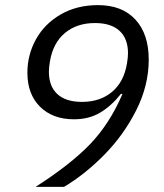

<svg xmlns="http://www.w3.org/2000/svg" viewBox="-20 -730 640 750"><path d="M230 0H119Q255 -87 331.5 -166.5Q408 -246 458 -362L453 -364Q416 -317 372 -290.5Q328 -264 269 -264Q186 -264 136.5 -313Q87 -362 87 -446Q87 -516 120.5 -576.5Q154 -637 217 -673.5Q280 -710 363 -710Q457 -710 509 -653.5Q561 -597 561 -497Q561 -396 512 -299Q463 -202 387 -125Q311 -48 230 0ZM476 -482Q480 -506 480 -522Q480 -579 447 -609.5Q414 -640 351 -640Q280 -640 233.5 -601Q187 -562 175 -490Q171 -466 171 -450Q171 -393 204 -362.5Q237 -332 300 -332Q371 -332 417.5 -371Q464 -410 476 -482Z"/></svg>

Font: iA Writer Mono V
Style: Regular
Weight: 400
Italic angle: -9.5°
Designer: Mike Abbink, Paul van der Laan, Pieter van Rosmalen
Foundry: Bold Monday
Version: Version 2.000